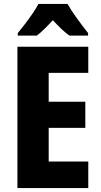

<svg xmlns="http://www.w3.org/2000/svg" viewBox="-20 -950 511 970"><path d="M426 0H68V-714H426V-582H226V-436H411V-304H226V-134H426ZM321 -930Q340 -897 368.5 -857.5Q397 -818 425 -783V-770H331Q311 -784 290.5 -803.5Q270 -823 247 -848Q224 -823 203.5 -803Q183 -783 166 -770H70V-783Q86 -802 106.5 -829Q127 -856 145.5 -883Q164 -910 174 -930Z"/></svg>

Font: Noto Sans Thai Cond ExtBd
Style: Regular
Weight: 800
Width: 3
Designer: Monotype Design Team
Foundry: Monotype Imaging Inc.
Version: Version 2.002; ttfautohint (v1.8.4.7-5d5b)